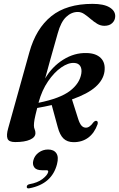

<svg xmlns="http://www.w3.org/2000/svg" viewBox="-20 -744 632 1019"><path d="M498 -85Q481 -37.5 448 -13.2Q415 11 369.5 10.5Q336.5 10 317 -8.8Q297.5 -27.5 286.5 -69L254.5 -186.5Q218 -178 177.5 -171Q166.5 -128.5 163.2 -109.8Q160 -91 160 -78.5Q160 -66 164 -57.5Q168 -49 168 -37.5Q168 -15.5 139.5 -2.8Q111 10 60.5 10Q26.5 10 19.8 -8.5Q13 -27 23.5 -63.5L136 -467Q171 -592.5 252.2 -658Q333.5 -723.5 471 -723.5Q530.5 -723.5 561 -705.2Q591.5 -687 591.5 -658.5Q591.5 -637 576.2 -622Q561 -607 534 -607Q513.5 -607 495.5 -618Q477.5 -629 460.8 -643.5Q444 -658 427.5 -669.2Q411 -680.5 393 -680.5Q359 -680.5 331 -654Q303 -627.5 286.5 -567.5Q263.5 -485.5 246.8 -427Q230 -368.5 219.5 -327.5Q256.5 -390.5 315.8 -427.5Q375 -464.5 440 -462.5Q489.5 -461.5 515 -436Q540.5 -410.5 534.5 -364.5Q528.5 -320 487.2 -283Q446 -246 362 -216.5L395 -112.5Q403 -87.5 412.8 -77Q422.5 -66.5 435.5 -66.5Q455 -65.5 476 -95Q485 -104.5 492.5 -102.5Q501.5 -99.5 498 -85ZM185.5 -202.5 184.5 -198.5Q298.5 -221.5 350.8 -261.2Q403 -301 411.5 -353.5Q415.5 -379 405.5 -394Q395.5 -409 374 -410Q342.5 -412 305 -386Q267.5 -360 235 -312.5Q202.5 -265 185.5 -202.5ZM203.5 159.5Q172.5 159.5 161.8 144Q151 128.5 157 107Q163.5 81.5 185.5 65.5Q207.5 49.5 235 49.5Q265.5 49.5 279 69.2Q292.5 89 282.5 127.5Q255.5 232 137.5 255Q121.5 258.5 122 247.5Q122.5 236.5 136.5 233.5Q179.5 226 205.2 206.2Q231 186.5 235.5 169.5Q238 159.5 227 159.5Z"/></svg>

Font: Fraunces 72pt SemiBold
Style: Italic
Weight: 600
Italic angle: -16°
Version: Version 1.000;[b76b70a41]